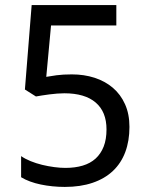

<svg xmlns="http://www.w3.org/2000/svg" viewBox="-20 -734 591 764"><path d="M266.1 -438Q314.5 -438 356.2 -424.6Q397.9 -411.1 429 -384.8Q460 -358.4 477.5 -319.3Q495.1 -280.3 495.1 -229Q495.1 -173.3 478.5 -128.9Q461.9 -84.5 429.2 -53.7Q396.5 -22.9 348.4 -6.6Q300.3 9.8 237.8 9.8Q212.9 9.8 188.7 7.3Q164.6 4.9 142.3 0.2Q120.1 -4.4 100.1 -11.7Q80.1 -19 64 -28.8V-112.8Q80.1 -101.6 101.8 -92.8Q123.5 -84 147.5 -78.1Q171.4 -72.3 195.6 -69.1Q219.7 -65.9 240.2 -65.9Q278.8 -65.9 309.1 -75Q339.4 -84 360.4 -103Q381.3 -122.1 392.6 -150.9Q403.8 -179.7 403.8 -219.2Q403.8 -289.1 360.8 -325.9Q317.9 -362.8 235.8 -362.8Q222.7 -362.8 207.3 -361.6Q191.9 -360.4 176.5 -358.4Q161.1 -356.4 147.2 -354.2Q133.3 -352.1 123 -350.1L79.1 -377.9L106 -713.9H442.9V-632.8H183.1L164.1 -428.2Q179.7 -431.2 205.3 -434.6Q231 -438 266.1 -438Z"/></svg>

Font: Noto Sans Lao UI
Style: Regular
Weight: 400
Designer: Danh Hong
Foundry: Danh Hong
Version: Version 1.03 uh